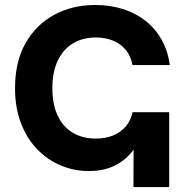

<svg xmlns="http://www.w3.org/2000/svg" viewBox="-20 -759 753 779"><path d="M340.8 -64.9Q281.2 -64.9 227.3 -87.4Q173.3 -109.9 131.3 -153.1Q89.4 -196.3 65.2 -258.8Q41 -321.3 41 -401.4Q41 -508.8 83.7 -584Q126.5 -659.2 200.2 -699Q273.9 -738.8 366.2 -738.8Q426.3 -738.8 478.3 -722.4Q530.3 -706.1 570.3 -674.6Q610.4 -643.1 635.7 -597.9Q661.1 -552.7 668.9 -495.1H517.6Q511.2 -530.8 491 -555.7Q470.7 -580.6 439.5 -593.8Q408.2 -606.9 369.1 -606.9Q314.9 -606.9 275.1 -582.5Q235.4 -558.1 213.9 -512Q192.4 -465.8 192.4 -401.4Q192.4 -335.9 213.9 -290Q235.4 -244.1 275.1 -220.5Q314.9 -196.8 368.7 -196.8Q407.7 -196.8 438.5 -209.2Q469.2 -221.7 490 -245.6Q510.7 -269.5 517.6 -303.7H575.7Q570.8 -253.4 554 -210.2Q537.1 -167 508.1 -134.3Q479 -101.6 437.3 -83.3Q395.5 -64.9 340.8 -64.9ZM521.5 0 522.5 -303.7H666.5V0Z"/></svg>

Font: Inter 20pt
Style: Bold
Weight: 700
Version: Version 4.001;git-66647c0bb